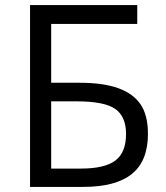

<svg xmlns="http://www.w3.org/2000/svg" viewBox="-20 -734 653 754"><path d="M561 -208Q561 -102 498 -51Q435 0 307 0H98V-714H519V-640H181V-409H292Q386 -409 445 -387.5Q504 -366 532.5 -323.5Q561 -281 561 -208ZM181 -72H298Q391 -72 433 -103.5Q475 -135 475 -208Q475 -277 432 -306.5Q389 -336 282 -336H181Z"/></svg>

Font: Stephens Clock
Style: Regular
Weight: 400
Designer: Peter Wiegel (catfonts.de) with slight modifications by DT1.org
Version: Version 0.9.1